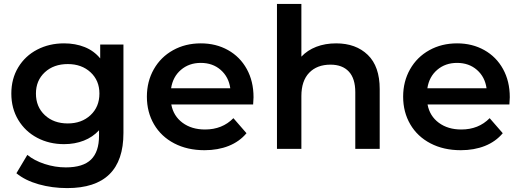

<svg xmlns="http://www.w3.org/2000/svg" viewBox="-20 -762 2668 983"><path d="M612 -534V-81Q612 201 324 201Q247 201 178 181.5Q109 162 64 125L120 31Q155 60 208.5 77.5Q262 95 317 95Q405 95 446 55Q487 15 487 -67V-95Q455 -60 409 -42Q363 -24 308 -24Q232 -24 170.5 -56.5Q109 -89 73.5 -148Q38 -207 38 -283Q38 -359 73.5 -417.5Q109 -476 170.5 -508Q232 -540 308 -540Q366 -540 413.5 -521Q461 -502 493 -463V-534ZM489 -283Q489 -350 443.5 -392Q398 -434 327 -434Q255 -434 209.5 -392Q164 -350 164 -283Q164 -215 209.5 -172.5Q255 -130 327 -130Q398 -130 443.5 -172.5Q489 -215 489 -283Z M1276 -227H857Q868 -168 914.5 -133.5Q961 -99 1030 -99Q1118 -99 1175 -157L1242 -80Q1206 -37 1151 -15Q1096 7 1027 7Q939 7 872 -28Q805 -63 768.5 -125.5Q732 -188 732 -267Q732 -345 767.5 -407.5Q803 -470 866 -505Q929 -540 1008 -540Q1086 -540 1147.5 -505.5Q1209 -471 1243.5 -408.5Q1278 -346 1278 -264Q1278 -251 1276 -227ZM856 -310H1159Q1151 -368 1110 -404Q1069 -440 1008 -440Q948 -440 906.5 -404.5Q865 -369 856 -310Z M1924 -306V0H1799V-290Q1799 -360 1766 -395.5Q1733 -431 1672 -431Q1603 -431 1563 -389.5Q1523 -348 1523 -270V0H1398V-742H1523V-472Q1554 -505 1599.5 -522.5Q1645 -540 1701 -540Q1802 -540 1863 -481Q1924 -422 1924 -306Z M2588 -227H2169Q2180 -168 2226.5 -133.5Q2273 -99 2342 -99Q2430 -99 2487 -157L2554 -80Q2518 -37 2463 -15Q2408 7 2339 7Q2251 7 2184 -28Q2117 -63 2080.5 -125.5Q2044 -188 2044 -267Q2044 -345 2079.5 -407.5Q2115 -470 2178 -505Q2241 -540 2320 -540Q2398 -540 2459.5 -505.5Q2521 -471 2555.5 -408.5Q2590 -346 2590 -264Q2590 -251 2588 -227ZM2168 -310H2471Q2463 -368 2422 -404Q2381 -440 2320 -440Q2260 -440 2218.5 -404.5Q2177 -369 2168 -310Z"/></svg>

Font: APTA Sans SemiBold
Style: Bold
Weight: 600
Version: Version 7.200